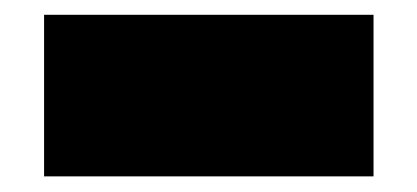

<svg xmlns="http://www.w3.org/2000/svg" viewBox="-20 -20 549 253"><path d="M472.2 -0.5V212.4H38.1V-0.5Z"/></svg>

Font: Coda
Style: Heavy
Weight: 800
Version: Version 2.000; ttfautohint (v0.8) -r 50 -G 200 -x